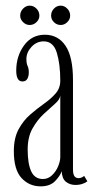

<svg xmlns="http://www.w3.org/2000/svg" viewBox="-20 -650 336 680"><path d="M124 10Q83.5 10 56.2 -19.5Q29 -49 29 -114.5Q29 -161 45.8 -192Q62.5 -223 87 -244.2Q111.5 -265.5 136 -282.8Q160.5 -300 177 -319Q193.5 -338 193.5 -364Q193.5 -423 181.2 -463.2Q169 -503.5 135 -503.5Q109.5 -503.5 91.5 -484Q73.5 -464.5 73.5 -441Q73.5 -425 77.8 -416.2Q82 -407.5 82 -393.5Q82 -380 76.8 -370.8Q71.5 -361.5 59.5 -361.5Q37.5 -361.5 37.5 -400Q37.5 -451 65 -489Q92.5 -527 139 -527Q185.5 -527 212 -488Q238.5 -449 238.5 -366V-50.5Q238.5 -32 244 -25.5Q249.5 -19 258 -19Q264.5 -19 270 -21.8Q275.5 -24.5 278 -27L289.5 -8Q284 -3 272.5 1Q261 5 247 5Q227.5 5 213.5 -6.2Q199.5 -17.5 198.5 -43.5Q193.5 -28 175.5 -9Q157.5 10 124 10ZM132 -16Q150.5 -16 164.5 -29.5Q178.5 -43 186 -61.2Q193.5 -79.5 193.5 -94V-312Q192.5 -298 174.8 -282.5Q157 -267 134.5 -246Q112 -225 95 -194.8Q78 -164.5 78 -120.5Q78 -70.5 90.5 -43.2Q103 -16 132 -16ZM195 -561.5Q181 -561.5 171 -571.5Q161 -581.5 161 -594.5Q161 -609 171 -619.5Q181 -630 195 -630Q208 -630 218.2 -619.5Q228.5 -609 228.5 -594.5Q228.5 -581.5 218.2 -571.5Q208 -561.5 195 -561.5ZM85 -561.5Q72 -561.5 61.8 -571.5Q51.5 -581.5 51.5 -594.5Q51.5 -609 61.8 -619.5Q72 -630 85 -630Q99 -630 109.2 -619.5Q119.5 -609 119.5 -594.5Q119.5 -581.5 109.2 -571.5Q99 -561.5 85 -561.5Z"/></svg>

Font: Imbue 50pt ExtraLight
Style: Regular
Weight: 200
Designer: Tyler Finck
Foundry: Etcetera Type Company
Version: Version 1.102; ttfautohint (v1.8.3)